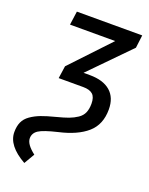

<svg xmlns="http://www.w3.org/2000/svg" viewBox="-167 -599 686 883"><g transform="rotate(20 175.5 -157.5)"><path d="M64 210.9Q-27.8 159.2 -27.8 92.8Q-27.8 64 -18.6 43.5Q-9.3 22.9 11.7 8.1Q32.7 -6.8 59.6 -17.1Q86.4 -27.3 128.9 -38.1Q165 -47.4 186.8 -55.4Q208.5 -63.5 227.1 -75.9Q245.6 -88.4 253.4 -106.7Q261.2 -125 261.2 -150.9Q261.2 -182.6 246.1 -196.3Q231 -210 199.2 -210H79.1L87.9 -271L265.1 -459H43.9L53.2 -525.9H373L365.2 -462.9L178.2 -272H209Q274.4 -272 309.8 -241.5Q345.2 -210.9 345.2 -152.8Q345.2 -79.1 297.9 -37.6Q250.5 3.9 162.1 23.9Q94.2 40 71.5 54.9Q48.8 69.8 48.8 95.2Q48.8 124.5 94.2 159.2Z"/></g></svg>

Font: Fira Sans Compressed Book
Style: Italic
Weight: 350
Width: 3
Italic angle: -8°
Designer: Carrois Corporate & Edenspiekermann AG
Foundry: Carrois Corporate GbR & Edenspiekermann AG
Version: Version 4.203;PS 004.203;hotconv 1.0.88;makeotf.lib2.5.64775